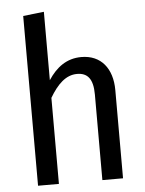

<svg xmlns="http://www.w3.org/2000/svg" viewBox="-56 -853 679 898"><g transform="rotate(-5 283.5 -404.0)"><path d="M340 -582C271 -582 222 -545 184 -487V-808L86 -797V0H184V-404C220 -465 260 -505 313 -505C361 -505 388 -477 388 -402V0H485V-414C485 -516 432 -582 340 -582Z"/></g></svg>

Font: Glow Sans SC Condensed Medium
Style: Regular
Weight: 600
Width: 3
Designer: Ryoko NISHIZUKA (kana, bopomofo & ideographs); Paul D. Hunt (Latin, Greek & Cyrillic); Sandoll Communications, Soo-young
Version: Version 0.93